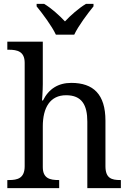

<svg xmlns="http://www.w3.org/2000/svg" viewBox="-20 -976 675 996"><path d="M270 -796H365C386 -841 434 -905 465 -943V-956H426C388 -933 347 -897 317 -865C287 -897 247 -933 209 -956H170V-943C201 -905 249 -841 270 -796ZM18 0H287V-42H284C240 -42 202 -50 202 -109V-320C202 -418 240 -482 323 -482C404 -482 433 -432 433 -345V0H607V-42H604C559 -42 527 -51 527 -114V-350C527 -487 464 -546 350 -546C282 -546 233 -515 203 -455H198C198 -455 202 -504 202 -540V-760H18V-718H26C70 -718 108 -709 108 -650V-114C108 -51 71 -42 26 -42H18Z"/></svg>

Font: Noto Serif Thai
Style: Regular
Weight: 400
Designer: Monotype Design Team
Foundry: Monotype Imaging Inc.
Version: Version 1.901